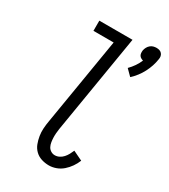

<svg xmlns="http://www.w3.org/2000/svg" viewBox="-189 -850 833 947"><g transform="rotate(30 227.5 -376.0)"><path d="M376 -570 343 -603Q358 -618 370 -635.5Q382 -653 390 -672Q383 -674 377 -677.5Q371 -681 367.5 -687Q364 -693 363.5 -700.5Q363 -708 364 -716Q366 -725 370.5 -733.5Q375 -742 382.5 -748.5Q390 -755 399 -757.5Q408 -760 417 -760Q426 -760 434 -757.5Q442 -755 447.5 -748.5Q453 -742 454.5 -733.5Q456 -725 454 -716Q448 -676 428 -637.5Q408 -599 376 -570ZM246 8Q224 8 203.5 1.5Q183 -5 168 -19.5Q153 -34 145.5 -53.5Q138 -73 134.5 -94.5Q131 -116 132.5 -138Q134 -160 138 -182L220 -677H105V-735H294L201 -173Q199 -160 198 -147Q197 -134 197.5 -121.5Q198 -109 200 -96.5Q202 -84 207.5 -73.5Q213 -63 223.5 -56.5Q234 -50 246 -50Q259 -50 271 -56Q283 -62 292 -72Q301 -82 307.5 -94Q314 -106 319 -118L373 -92Q365 -72 352.5 -54Q340 -36 323.5 -21.5Q307 -7 286.5 0.5Q266 8 246 8Z"/></g></svg>

Font: Iosevka Etoile Light
Style: Italic
Weight: 300
Italic angle: -9°
Designer: Belleve Invis
Foundry: Belleve Invis
Version: Version 22.1.2; ttfautohint (v1.8.4)